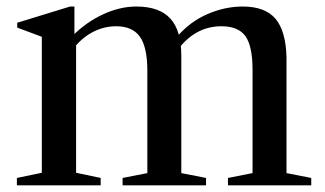

<svg xmlns="http://www.w3.org/2000/svg" viewBox="-20 -554 971 574"><path d="M30.5 0V-22L105 -37.5V-444L31.5 -471.5V-486L189.5 -534.5H202.5V-448L207.5 -443V-37.5L281 -22V0ZM346.5 0V-22L420.5 -36.5V-342Q420.5 -413 398.2 -444.2Q376 -475.5 327 -475.5Q289 -475.5 254.8 -456.8Q220.5 -438 195 -403V-445Q237 -487.5 287.8 -511Q338.5 -534.5 387.5 -534.5Q456 -534.5 489 -498.8Q522 -463 522 -387.5V-36.5L596 -22V0ZM661.5 0V-22L735 -36.5V-345Q735 -416 713.8 -445.8Q692.5 -475.5 642 -475.5Q601.5 -475.5 568.2 -456.8Q535 -438 510 -403V-445Q548.5 -489.5 600.5 -512Q652.5 -534.5 705.5 -534.5Q772.5 -534.5 803.5 -498Q834.5 -461.5 836.5 -383V-36.5L910.5 -22V0Z"/></svg>

Font: Libre Caslon Text
Style: Regular
Weight: 400
Designer: Pablo Impallari, Rodrigo Fuenzalida, Katja Schimmel
Foundry: Pablo Impallari, Rodrigo Fuenzalida
Version: Version 2.000